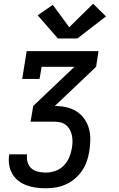

<svg xmlns="http://www.w3.org/2000/svg" viewBox="-20 -804 640 1029"><path d="M225 205Q198 205 172 201.5Q146 198 122 189Q98 180 78 164.5Q58 149 45.5 127Q33 105 29 79Q25 53 29 27Q29 26 29.5 25Q30 24 30 23H125Q125 23 125 23.5Q125 24 125 25Q122 46 128 66Q134 86 148.5 98.5Q163 111 183.5 116Q204 121 225 121Q250 121 275.5 112.5Q301 104 320.5 84.5Q340 65 350.5 40.5Q361 16 365 -9Q368 -26 368.5 -44Q369 -62 365.5 -78Q362 -94 354 -109Q346 -124 333.5 -134Q321 -144 304.5 -148Q288 -152 270 -152H144L158 -236L379 -446H203L192 -381H99L123 -530H508L495 -446L274 -236Q305 -236 334.5 -229.5Q364 -223 388.5 -208Q413 -193 430.5 -169Q448 -145 456 -117Q464 -89 464 -58Q464 -27 459 4Q455 31 446 58Q437 85 421 109Q405 133 382.5 152.5Q360 172 333.5 184Q307 196 279.5 200.5Q252 205 225 205ZM290 -598 182 -722 263 -778 351 -658 479 -784 548 -716 395 -598Z"/></svg>

Font: Iosevka Slab Medium Extended
Style: Italic
Weight: 500
Width: 7
Italic angle: -9°
Monospace: yes
Designer: Belleve Invis
Foundry: Belleve Invis
Version: Version 11.1.0; ttfautohint (v1.8.3)